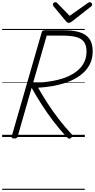

<svg xmlns="http://www.w3.org/2000/svg" viewBox="-20 -1265 876 1773"><path d="M111 14Q98 14 91.5 9.5Q85 5 88 -6L365 -966Q368 -977 375 -981.5Q382 -986 397 -986H563Q654 -986 714.5 -967.5Q775 -949 805.5 -906.5Q836 -864 836 -792Q836 -735 817 -689Q798 -643 763.5 -607Q729 -571 682.5 -544Q636 -517 579.5 -498.5Q523 -480 460.5 -469.5Q398 -459 332 -455Q374 -381 421.5 -308Q469 -235 523 -165Q577 -95 640 -27Q648 -20 648.5 -11.5Q649 -3 636 9Q625 18 616 15Q607 12 596 1Q531 -69 473.5 -144.5Q416 -220 366 -298Q316 -376 272 -454L143 -5Q140 5 133.5 9.5Q127 14 111 14ZM286 -501Q331 -501 378.5 -505.5Q426 -510 474 -519Q522 -528 566.5 -543Q611 -558 649.5 -580.5Q688 -603 717 -633Q746 -663 762.5 -702Q779 -741 779 -790Q779 -846 755.5 -878Q732 -910 683.5 -923Q635 -936 560 -936H411ZM809 -1245Q817 -1245 824 -1238Q831 -1231 831 -1223Q831 -1218 829 -1214Q827 -1210 822 -1206L645 -1067Q635 -1061 628.5 -1057.5Q622 -1054 614 -1054Q607 -1054 601.5 -1057.5Q596 -1061 590 -1068L473 -1209Q471 -1213 469.5 -1217Q468 -1221 468 -1224Q468 -1234 476.5 -1239.5Q485 -1245 492 -1245Q499 -1245 502.5 -1242Q506 -1239 510 -1235L623 -1119L788 -1235Q795 -1240 799 -1242.5Q803 -1245 809 -1245ZM0 478H763V488H0ZM0 -20H763V0H0ZM0 -505H763V-500H0ZM0 -998H763V-988H0Z"/></svg>

Font: Playwrite AU SA Guides
Style: Regular
Weight: 400
Designer: Veronika Burian, José Scaglione
Foundry: TypeTogether
Version: Version 1.003